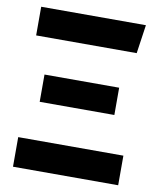

<svg xmlns="http://www.w3.org/2000/svg" viewBox="-79 -755 680 818"><g transform="rotate(10 260.5 -346.0)"><path d="M486 -692 468 -568H33V-692ZM420 -410V-292H97V-410ZM488 -128V0H33V-128Z"/></g></svg>

Font: FiraGO SemiBold
Style: Regular
Weight: 600
Designer: bBox Type
Foundry: bBox Type GmbH
Version: Version 1.001;PS 001.001;hotconv 1.0.88;makeotf.lib2.5.64775